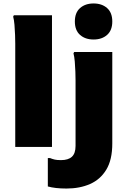

<svg xmlns="http://www.w3.org/2000/svg" viewBox="-20 -848 732 1108"><path d="M520 -620Q472 -620 442 -646.5Q412 -673 412 -724Q412 -775 442 -801.5Q472 -828 520 -828Q568 -828 598 -801.5Q628 -775 628 -724Q628 -673 598 -646.5Q568 -620 520 -620ZM68 0V-596Q68 -616 67 -646Q66 -676 63.5 -705Q61 -734 56 -752L60 -760H280V0ZM364 240Q298 240 256 228V64H268Q283 70 296 73Q309 76 332 76Q374 76 395 56.5Q416 37 416 -6V-384Q416 -404 415 -434Q414 -464 411.5 -493Q409 -522 404 -540L408 -548H628V-20Q628 74 593.5 131Q559 188 499.5 214Q440 240 364 240Z"/></svg>

Font: Kufam Black
Style: Regular
Weight: 900
Designer: Wael Morcos, Artur Schmal
Foundry: Original Type
Version: Version 1.301; ttfautohint (v1.8.3)